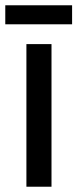

<svg xmlns="http://www.w3.org/2000/svg" viewBox="-37 -707 293 727"><path d="M236 -687H-17V-615H236ZM158 0V-540H63V0Z"/></svg>

Font: Noto Sans Arabic UI XCn Md
Style: Regular
Weight: 500
Width: 2
Designer: Monotype Design Team, Nadine Chahine and Nizar Qandah
Foundry: Monotype Imaging Inc.
Version: Version 2.010